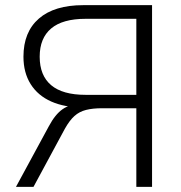

<svg xmlns="http://www.w3.org/2000/svg" viewBox="-20 -725 702 745"><path d="M42 0 170 -236Q194 -281 222.5 -301Q251 -321 289 -321H312L303 -308Q231 -308 179 -331Q127 -354 99 -398.5Q71 -443 71 -505Q71 -601 131 -653Q191 -705 303 -705H570V0H509V-305H376Q340 -305 314 -298.5Q288 -292 269 -275Q250 -258 232 -226L110 0ZM312 -357H509V-652H312Q223 -652 178.5 -614.5Q134 -577 134 -505Q134 -432 178.5 -394.5Q223 -357 312 -357Z"/></svg>

Font: Nunito Sans 12pt Light
Style: Regular
Weight: 300
Designer: Vernon Adams
Foundry: Vernon Adams
Version: Version 3.101;gftools[0.9.27]